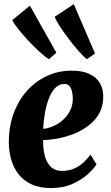

<svg xmlns="http://www.w3.org/2000/svg" viewBox="-20 -916 546 947"><path d="M456 -105.5Q443 -84 413 -56.8Q383 -29.5 337.5 -9Q292 11.5 231 11.5Q174 11.5 134.5 -7.2Q95 -26 70.5 -58Q46 -90 35 -129.8Q24 -169.5 23.5 -211Q23 -288.5 46.2 -353.5Q69.5 -418.5 111.5 -466.2Q153.5 -514 210.5 -540.8Q267.5 -567.5 333.5 -567.5Q387.5 -567.5 421.5 -551.2Q455.5 -535 471.8 -507.5Q488 -480 489 -446Q490.5 -397.5 471.8 -361.5Q453 -325.5 420.8 -299.8Q388.5 -274 349 -257.8Q309.5 -241.5 268.8 -233.8Q228 -226 192.5 -225Q192.5 -187.5 198.2 -159.2Q204 -131 215.8 -112Q227.5 -93 244.5 -83Q261.5 -73 283.5 -73Q321 -73 348.2 -85.8Q375.5 -98.5 394.5 -117.2Q413.5 -136 426.5 -153ZM298.5 -502Q270.5 -502 251 -480.8Q231.5 -459.5 219.2 -425.8Q207 -392 200.8 -353.5Q194.5 -315 193 -280.5Q209.5 -281.5 229.8 -288.5Q250 -295.5 269.5 -308.2Q289 -321 305.2 -339.5Q321.5 -358 330.8 -382Q340 -406 339 -435Q337.5 -468.5 327.2 -485.2Q317 -502 298.5 -502ZM221.5 -624Q203 -635 175 -660.5Q147 -686 118.2 -717Q89.5 -748 68 -775.2Q46.5 -802.5 40.5 -817L127.5 -888L258 -656ZM409 -624Q392 -636.5 367 -665Q342 -693.5 316.8 -727Q291.5 -760.5 273 -789.5Q254.5 -818.5 250 -833.5L344 -895.5L448.5 -652.5Z"/></svg>

Font: Merriweather 28pt Black
Style: Italic
Weight: 900
Italic angle: -7.8°
Version: Version 2.101